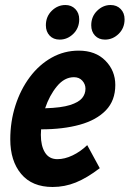

<svg xmlns="http://www.w3.org/2000/svg" viewBox="-20 -735 517 766"><path d="M21 -179Q21 -250 41.5 -314Q62 -378 99 -427.5Q136 -477 186 -505Q236 -533 294 -533Q361 -533 400.5 -493Q440 -453 440 -396Q440 -334 402.5 -295Q365 -256 298.5 -237.5Q232 -219 144 -219Q143 -208 143 -197Q143 -153 159.5 -126.5Q176 -100 209 -100Q238 -100 269.5 -115Q301 -130 328 -156L378 -64Q327 -25 282.5 -7Q238 11 190 11Q108 11 64.5 -41Q21 -93 21 -179ZM275 -427Q237 -427 207 -390.5Q177 -354 160 -303Q225 -305 259.5 -316Q294 -327 307.5 -343.5Q321 -360 321 -381Q321 -399 308.5 -413Q296 -427 275 -427ZM163 -634Q163 -669 186.5 -692Q210 -715 241 -715Q265 -715 280.5 -699Q296 -683 296 -658Q296 -623 272.5 -600Q249 -577 218 -577Q193 -577 178 -593Q163 -609 163 -634ZM344 -634Q344 -669 367.5 -692Q391 -715 421 -715Q446 -715 461.5 -699Q477 -683 477 -658Q477 -623 453.5 -600Q430 -577 399 -577Q374 -577 359 -593Q344 -609 344 -634Z"/></svg>

Font: Radio Canada Condensed SemiBold
Style: Italic
Weight: 600
Width: 3
Italic angle: -12°
Designer: Charles Daoud, Etienne Aubert Bonn, Alexandre Saumier Demers, Jacques Le Bailly
Foundry: Radio-Canada
Version: Version 2.104; ttfautohint (v1.8.4.7-5d5b);gftools[0.9.28.de